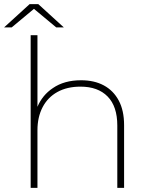

<svg xmlns="http://www.w3.org/2000/svg" viewBox="-38 -913 728 933"><path d="M111 0V-742H144V-394Q168 -451 219 -485Q274 -523 356 -523Q420 -523 466.5 -498Q513 -473 539 -424.5Q565 -376 565 -305V0H532V-303Q532 -396 485 -444Q438 -492 353 -492Q288 -492 241 -466Q194 -440 169 -392Q144 -344 144 -280V0ZM-18 -780 106 -893H148L272 -780H235L127 -870L19 -780Z"/></svg>

Font: Montserrat Thin ExtraLight
Style: Regular
Weight: 250
Version: Version 9.000